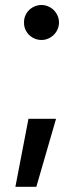

<svg xmlns="http://www.w3.org/2000/svg" viewBox="-20 -636 328 761"><path d="M124 104.5H41L92.8 -165H202.1ZM75.2 -546.9Q74.7 -565.4 84 -581.5Q93.3 -597.7 109.6 -606.9Q126 -616.2 144.5 -616.2Q162.6 -616.2 178.7 -606.9Q194.8 -597.7 204.3 -581.5Q213.9 -565.4 213.9 -546.9Q213.9 -528.3 204.3 -512.2Q194.8 -496.1 178.7 -486.8Q162.6 -477.5 144.5 -477.5Q126 -477.5 109.6 -486.8Q93.3 -496.1 84 -512.2Q74.7 -528.3 75.2 -546.9Z"/></svg>

Font: Pretendard GOV Medium
Style: Regular
Weight: 500
Designer: Base glyphs from Inter by Rasmus Andersson; Hangeul glyphs from Noto Sans CJK(Source Han Sans) by Jang Soo-young and Kan
Foundry: Kil Hyung-jin
Version: Version 1.309